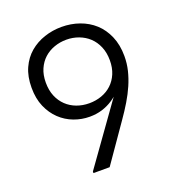

<svg xmlns="http://www.w3.org/2000/svg" viewBox="-129 -810 842 914"><g transform="rotate(-20 292.0 -353.0)"><path d="M283 -706Q238 -706 196 -692Q154 -678 121.5 -650.5Q89 -623 70 -581Q51 -539 51 -482Q51 -427 69 -385.5Q87 -344 117 -315.5Q147 -287 185.5 -272.5Q224 -258 265 -258Q299 -258 328 -267Q357 -276 381.5 -292Q406 -308 426 -329.5Q446 -351 462 -376H452L189 -8V0H271L403 -190Q429 -227 450 -262Q471 -297 486 -331.5Q501 -366 509.5 -401Q518 -436 518 -473Q518 -530 499 -574Q480 -618 448 -647Q416 -676 373.5 -691Q331 -706 283 -706ZM284 -641Q317 -641 346.5 -630Q376 -619 398 -598.5Q420 -578 433 -547.5Q446 -517 446 -478Q446 -440 433.5 -410.5Q421 -381 399 -360.5Q377 -340 347.5 -329.5Q318 -319 285 -319Q251 -319 221.5 -330Q192 -341 170 -362Q148 -383 135.5 -413Q123 -443 123 -482Q123 -521 136 -550.5Q149 -580 171 -600Q193 -620 222.5 -630.5Q252 -641 284 -641Z"/></g></svg>

Font: Tilda Sans VF
Style: Regular
Weight: 400
Designer: ParaType Ltd
Foundry: ParaType Ltd
Version: Version 1.010